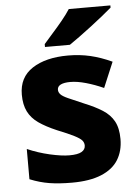

<svg xmlns="http://www.w3.org/2000/svg" viewBox="-55 -808 615 860"><g transform="rotate(-5 253.0 -378.0)"><path d="M467 -166Q467 -112 442.5 -72.5Q418 -33 366 -11.5Q314 10 234 10Q176 10 132.5 3Q89 -4 45 -22V-158Q93 -137 145.5 -125Q198 -113 233 -113Q271 -113 288 -123Q305 -133 305 -151Q305 -164 296.5 -174Q288 -184 262.5 -197Q237 -210 187 -230Q138 -251 106.5 -273Q75 -295 59.5 -326Q44 -357 44 -402Q44 -480 104.5 -519.5Q165 -559 265 -559Q318 -559 365 -548Q412 -537 462 -514L414 -400Q374 -418 335 -429Q296 -440 265 -440Q237 -440 222 -432.5Q207 -425 207 -410Q207 -399 215.5 -389.5Q224 -380 248.5 -369Q273 -358 320 -338Q367 -319 400 -298Q433 -277 450 -246Q467 -215 467 -166ZM474 -756Q458 -742 433 -722Q408 -702 379.5 -680Q351 -658 324 -638.5Q297 -619 278 -606H166V-619Q182 -638 205 -663.5Q228 -689 250.5 -716.5Q273 -744 287 -766H474Z"/></g></svg>

Font: Noto Sans Devanagari ExtraBold
Style: Regular
Weight: 800
Version: Version 2.003